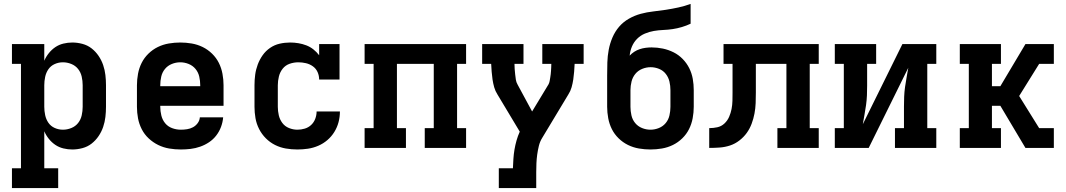

<svg xmlns="http://www.w3.org/2000/svg" viewBox="-20 -755 5440 980"><path d="M41 205V104H87V-429H41V-530H206V-445Q215 -466 229.5 -484Q244 -502 262.5 -514.5Q281 -527 303.5 -532.5Q326 -538 349 -538Q375 -538 401 -531Q427 -524 447.5 -508Q468 -492 483 -470Q498 -448 506.5 -423Q515 -398 518 -372Q521 -346 521 -320V-210Q521 -184 518 -158Q515 -132 506.5 -107Q498 -82 483 -60Q468 -38 447.5 -22Q427 -6 401 1Q375 8 349 8Q326 8 303.5 2.5Q281 -3 262.5 -15.5Q244 -28 229.5 -46Q215 -64 206 -85V104H277V205ZM301 -93Q323 -93 344 -101.5Q365 -110 378.5 -127Q392 -144 397 -166Q402 -188 402 -210V-320Q402 -342 397 -364Q392 -386 378.5 -403Q365 -420 344 -428.5Q323 -437 301 -437Q279 -437 259 -428Q239 -419 227 -401.5Q215 -384 210.5 -362.5Q206 -341 206 -320V-210Q206 -189 210.5 -167.5Q215 -146 227 -128.5Q239 -111 259 -102Q279 -93 301 -93Z M903 8Q873 8 843.5 3Q814 -2 787.5 -15Q761 -28 739 -48.5Q717 -69 703.5 -95.5Q690 -122 684.5 -151Q679 -180 679 -210V-320Q679 -349 684.5 -378.5Q690 -408 703 -434Q716 -460 737.5 -481Q759 -502 785.5 -515Q812 -528 841.5 -533Q871 -538 900 -538Q929 -538 958.5 -533Q988 -528 1014.5 -515Q1041 -502 1062.5 -481Q1084 -460 1097 -434Q1110 -408 1115.5 -378.5Q1121 -349 1121 -320V-215H798V-210Q798 -188 803.5 -165.5Q809 -143 823 -126Q837 -109 858.5 -101Q880 -93 903 -93Q919 -93 935 -95.5Q951 -98 965 -105.5Q979 -113 989 -126.5Q999 -140 1000 -156H1119Q1117 -131 1108 -107Q1099 -83 1083.5 -63Q1068 -43 1047 -29Q1026 -15 1002 -6.5Q978 2 953 5Q928 8 903 8ZM798 -315H1002V-320Q1002 -342 997 -364Q992 -386 978 -403Q964 -420 943 -428.5Q922 -437 900 -437Q878 -437 857 -428.5Q836 -420 822 -403Q808 -386 803 -364Q798 -342 798 -320Z M1498 8Q1468 8 1439 3Q1410 -2 1384 -15Q1358 -28 1337 -49Q1316 -70 1302.5 -96.5Q1289 -123 1284 -152Q1279 -181 1279 -210V-320Q1279 -347 1282.5 -373.5Q1286 -400 1295.5 -425.5Q1305 -451 1320.5 -473Q1336 -495 1358.5 -510.5Q1381 -526 1407.5 -532Q1434 -538 1461 -538Q1482 -538 1503 -534.5Q1524 -531 1543.5 -523.5Q1563 -516 1579.5 -503Q1596 -490 1609 -473V-530H1713V-349H1609Q1609 -369 1601 -387Q1593 -405 1577 -416.5Q1561 -428 1541.5 -432.5Q1522 -437 1503 -437Q1480 -437 1458.5 -429.5Q1437 -422 1423 -404.5Q1409 -387 1403.5 -364.5Q1398 -342 1398 -320V-210Q1398 -188 1403 -166.5Q1408 -145 1421 -127.5Q1434 -110 1455 -101.5Q1476 -93 1498 -93Q1517 -93 1535.5 -98.5Q1554 -104 1568 -117Q1582 -130 1589 -148.5Q1596 -167 1596 -186Q1596 -186 1596 -186Q1596 -186 1596 -186H1715Q1715 -186 1715 -186Q1715 -186 1715 -186Q1715 -158 1708 -131.5Q1701 -105 1686.5 -81.5Q1672 -58 1651 -40Q1630 -22 1604.5 -11Q1579 0 1552 4Q1525 8 1498 8Z M1841 0V-101H1887V-429H1841V-530H2359V-429H2313V-101H2359V0H2148V-101H2194V-429H2006V-101H2052V0Z M2526 205V104H2598Q2599 80 2600.5 56Q2602 32 2606 8.5Q2610 -15 2616.5 -38Q2623 -61 2633 -83L2519 -273Q2508 -290 2502.5 -309.5Q2497 -329 2494 -349Q2491 -369 2489.5 -389Q2488 -409 2487 -429H2441V-530H2652V-429H2606Q2606 -416 2607 -402.5Q2608 -389 2609.5 -375.5Q2611 -362 2613 -348.5Q2615 -335 2622 -323L2696 -186L2780 -325Q2784 -333 2785.5 -341.5Q2787 -350 2788.5 -359Q2790 -368 2791 -376.5Q2792 -385 2792.5 -393.5Q2793 -402 2793.5 -411Q2794 -420 2794 -429H2748V-530H2959V-429H2913Q2912 -409 2910.5 -389Q2909 -369 2906 -349Q2903 -329 2897.5 -309.5Q2892 -290 2881 -273L2748 -52Q2736 -33 2730.5 -10.5Q2725 12 2722 34Q2719 56 2718 78.5Q2717 101 2717 124V205Z M3300 8Q3271 8 3241.5 3Q3212 -2 3185.5 -15Q3159 -28 3137.5 -49Q3116 -70 3103 -96Q3090 -122 3084.5 -151.5Q3079 -181 3079 -210V-295Q3079 -314 3079 -333Q3079 -352 3079 -371Q3079 -404 3080 -436.5Q3081 -469 3087 -501Q3093 -533 3106 -563.5Q3119 -594 3140 -618.5Q3161 -643 3190 -659.5Q3219 -676 3250.5 -684.5Q3282 -693 3314 -696.5Q3346 -700 3378.5 -705Q3411 -710 3443 -717Q3475 -724 3505 -735V-634Q3484 -624 3460.5 -617Q3437 -610 3413.5 -606.5Q3390 -603 3365.5 -602Q3341 -601 3317.5 -597Q3294 -593 3271.5 -583.5Q3249 -574 3232 -557Q3215 -540 3205.5 -517.5Q3196 -495 3194 -471Q3204 -482 3217 -490.5Q3230 -499 3245 -504Q3260 -509 3275.5 -511Q3291 -513 3306 -513Q3335 -513 3363.5 -507Q3392 -501 3418 -488Q3444 -475 3464.5 -454Q3485 -433 3498 -407Q3511 -381 3516 -352.5Q3521 -324 3521 -295V-210Q3521 -181 3515.5 -151.5Q3510 -122 3497 -96Q3484 -70 3462.5 -49Q3441 -28 3414.5 -15Q3388 -2 3358.5 3Q3329 8 3300 8ZM3300 -93Q3322 -93 3343 -101.5Q3364 -110 3378 -127Q3392 -144 3397 -166Q3402 -188 3402 -210V-295Q3402 -317 3397 -338.5Q3392 -360 3378.5 -377.5Q3365 -395 3344 -403.5Q3323 -412 3301 -412Q3279 -412 3258 -403.5Q3237 -395 3223 -378Q3209 -361 3203.5 -339Q3198 -317 3198 -295V-210Q3198 -188 3203 -166Q3208 -144 3222 -127Q3236 -110 3257 -101.5Q3278 -93 3300 -93Z M3600 0V-101Q3621 -101 3641.5 -105.5Q3662 -110 3677.5 -124.5Q3693 -139 3701.5 -158.5Q3710 -178 3714 -198.5Q3718 -219 3718.5 -240Q3719 -261 3719 -282V-429H3673V-530H4159V-429H4113V-101H4159V0H3948V-101H3994V-429H3838V-283Q3838 -256 3837 -229Q3836 -202 3831 -175.5Q3826 -149 3816.5 -123.5Q3807 -98 3791.5 -76.5Q3776 -55 3754 -38Q3732 -21 3706.5 -12.5Q3681 -4 3654 -2Q3627 0 3600 0Z M4241 0V-101H4287V-429H4241V-530H4452V-429H4406V-318Q4406 -293 4405 -268.5Q4404 -244 4400.5 -219Q4397 -194 4392.5 -169.5Q4388 -145 4384 -121L4586 -530H4759V-429H4713V-101H4759V0H4548V-101H4594V-212Q4594 -237 4595 -261.5Q4596 -286 4599.5 -311Q4603 -336 4607.5 -360.5Q4612 -385 4616 -409L4414 0Z M4879 0V-101H4925V-429H4879V-530H5089V-429H5043V-315H5086L5214 -530H5359V-429H5284L5182 -265L5284 -101H5359V0H5214L5086 -215H5043V-101H5089V0Z"/></svg>

Font: Iosevka Curly Slab Extended
Style: Bold
Weight: 700
Width: 7
Monospace: yes
Designer: Belleve Invis
Foundry: Belleve Invis
Version: Version 11.1.0; ttfautohint (v1.8.3)